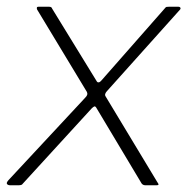

<svg xmlns="http://www.w3.org/2000/svg" viewBox="-25 -550 560 570"><path d="M441 -11Q446 -4 445.5 -2Q445 0 440 0H406Q402 0 399 -2Q396 -4 395 -6L261 -230Q258 -235 255 -234Q252 -233 247 -228L42 -4Q41 -2 38 -1Q35 0 30 0H5Q-1 0 -4 -3.5Q-7 -7 0 -15L228 -260Q233 -265 234 -269Q235 -273 233 -277L85 -522Q84 -525 84.5 -527.5Q85 -530 89 -530H120Q125 -530 127 -528.5Q129 -527 130 -524L262 -309Q264 -305 268 -305.5Q272 -306 276 -311L465 -526Q467 -529 469.5 -529.5Q472 -530 477 -530H504Q509 -530 510.5 -527Q512 -524 509 -521L293 -280Q289 -276 287.5 -271.5Q286 -267 289 -263L441 -11Z"/></svg>

Font: Libre Franklin Thin
Style: Italic
Weight: 100
Italic angle: -8°
Designer: Pablo Impallari, Rodrigo Fuenzalida, Nhung Nguyen
Foundry: Impallari Type
Version: Version 3.000